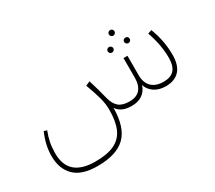

<svg xmlns="http://www.w3.org/2000/svg" viewBox="-137 -791 1455 1300"><g transform="rotate(-30 590.5 -141.0)"><path d="M1112 -162Q1112 -81 1074.5 -40.5Q1037 0 968 0Q916 0 880 -23.5Q844 -47 830 -88Q818 -47 785 -23.5Q752 0 700 0Q619 0 586 -51Q585 101 515.5 169Q446 237 297 237Q174 237 116.5 179.5Q59 122 59 23Q59 -63 98 -151L121 -144Q105 -103 97.5 -64.5Q90 -26 90 20Q90 203 300 203Q394 203 449.5 176Q505 149 530 92.5Q555 36 555 -55Q555 -100 542 -149Q529 -198 501 -273L535 -288Q559 -211 579 -130Q592 -81 620 -57.5Q648 -34 703 -34Q758 -34 785.5 -65.5Q813 -97 813 -157V-309H844V-158Q844 -97 877 -65.5Q910 -34 970 -34Q1026 -34 1053 -64.5Q1080 -95 1080 -159Q1080 -258 1041 -369L1071 -379Q1112 -273 1112 -162ZM807 -497Q807 -506 813.5 -512.5Q820 -519 829 -519Q838 -519 844.5 -512.5Q851 -506 851 -497Q851 -488 844.5 -481.5Q838 -475 829 -475Q820 -475 813.5 -481.5Q807 -488 807 -497ZM743 -402Q743 -411 749.5 -417Q756 -423 765 -423Q774 -423 780.5 -416.5Q787 -410 787 -402Q787 -393 780.5 -386.5Q774 -380 765 -380Q755 -380 749 -386.5Q743 -393 743 -402ZM871 -402Q871 -410 877.5 -416.5Q884 -423 893 -423Q903 -423 909 -417Q915 -411 915 -402Q915 -393 909 -386.5Q903 -380 893 -380Q884 -380 877.5 -386.5Q871 -393 871 -402Z"/></g></svg>

Font: FiraGO UltraLight
Style: Regular
Weight: 200
Designer: bBox Type
Foundry: bBox Type GmbH
Version: Version 1.001